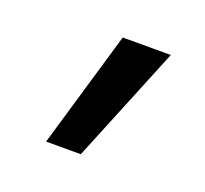

<svg xmlns="http://www.w3.org/2000/svg" viewBox="-59 -837 406 381"><g transform="rotate(20 144.0 -647.0)"><path d="M70.3 -523.4 142.6 -769.5H244.1L143.6 -523.4Z"/></g></svg>

Font: GenEi M Gothic v2 Regular
Style: Regular
Weight: 400
Version: Version 2.0